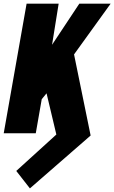

<svg xmlns="http://www.w3.org/2000/svg" viewBox="-58 -731 626 1053"><path d="M106 302.2 439 12.2 348.1 -432.6 548.8 -710.9H377L227.5 -485.4L263.7 -710.9H87.9L-37.6 0H138.2L170.9 -187L197.3 -219.2L251 6.8L31.2 206.5Z"/></svg>

Font: Roboto Flex Super Cond Black
Style: Italic
Weight: 900
Width: 3
Italic angle: -10°
Designer: Berlow after Robertson
Foundry: Google
Version: Version 3.200;Glyphs 3.3 (3311)